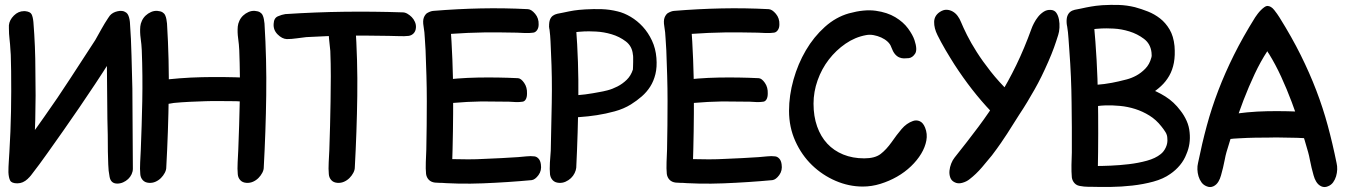

<svg xmlns="http://www.w3.org/2000/svg" viewBox="-20 -739 5438 776"><path d="M16 -637V-625Q16 -602 18.5 -581Q21 -560 22 -539Q24 -518 24 -496Q24 -474 25 -451Q26 -370 24.5 -288.5Q23 -207 18 -126Q17 -106 15.5 -85.5Q14 -65 14 -43Q15 -21 21 -9.5Q27 2 50 2Q73 2 92 -16Q111 -34 113 -55Q120 -155 122.5 -254Q125 -353 123 -453Q123 -502 121 -551Q119 -600 115 -650Q113 -671 107.5 -681.5Q102 -692 81 -694H77Q54 -694 36 -676Q18 -658 16 -637ZM405 -637V-625Q405 -602 407.5 -581Q410 -560 411 -539Q413 -523 412.5 -508.5Q412 -494 412 -477Q413 -423 413 -369Q413 -315 414 -259Q415 -227 415.5 -193.5Q416 -160 416 -126Q417 -100 417.5 -74.5Q418 -49 423 -24Q428 3 454 3Q466 3 477.5 -2Q489 -7 498 -15.5Q507 -24 512 -35Q517 -46 517 -57Q516 -138 516 -218.5Q516 -299 515 -381Q513 -448 511.5 -515Q510 -582 505 -650Q503 -671 495.5 -682.5Q488 -694 466 -694Q456 -694 445 -689Q434 -684 425.5 -675.5Q417 -667 411.5 -657Q406 -647 405 -637ZM424 -676Q422 -674 420.5 -671Q419 -668 417 -666Q403 -645 390.5 -622.5Q378 -600 365 -577Q314 -499 263.5 -421Q213 -343 159 -267Q145 -247 130 -226Q115 -205 100 -185Q86 -165 70 -147Q54 -129 39 -109Q38 -106 36 -103.5Q34 -101 32 -98Q19 -75 22.5 -46.5Q26 -18 46 -4Q60 5 76.5 -5Q93 -15 105 -30Q140 -75 172 -120.5Q204 -166 236 -211Q302 -305 365 -400Q428 -495 487 -593Q494 -604 498.5 -618Q503 -632 503.5 -646Q504 -660 500 -671.5Q496 -683 487 -690Q475 -698 455 -693.5Q435 -689 424 -676Z M582 0Q596 1 608.5 -4.5Q621 -10 630.5 -19.5Q640 -29 646 -40.5Q652 -52 652 -62Q660 -208 662 -353Q664 -498 655 -644Q654 -653 652.5 -661.5Q651 -670 647.5 -677.5Q644 -685 636.5 -689.5Q629 -694 616 -695Q603 -696 590.5 -690.5Q578 -685 568.5 -676Q559 -667 553.5 -655Q548 -643 547 -632Q545 -609 548.5 -584Q552 -559 553 -536Q555 -484 555.5 -433Q556 -382 555 -330Q554 -281 552.5 -232Q551 -183 549 -133Q548 -110 546.5 -83Q545 -56 547 -35Q548 -21 557 -11Q566 -1 582 0ZM976 0Q990 1 1002.5 -4.5Q1015 -10 1024.5 -19.5Q1034 -29 1040 -40.5Q1046 -52 1046 -62Q1054 -208 1056 -353Q1058 -498 1049 -644Q1048 -653 1046.5 -661.5Q1045 -670 1041.5 -677.5Q1038 -685 1030.5 -689.5Q1023 -694 1010 -695Q997 -696 984.5 -690.5Q972 -685 962.5 -676Q953 -667 947.5 -655Q942 -643 941 -632Q939 -609 942.5 -584Q946 -559 947 -536Q949 -484 949.5 -433Q950 -382 949 -330Q948 -281 946.5 -232Q945 -183 943 -133Q942 -110 940.5 -83Q939 -56 941 -35Q942 -21 951 -11Q960 -1 976 0ZM1016 -363Q1017 -389 1003.5 -407Q990 -425 976 -425Q885 -429 795.5 -427Q706 -425 615 -413Q604 -411 594 -405.5Q584 -400 583 -377Q582 -352 595.5 -334Q609 -316 623 -315Q637 -315 653 -318Q669 -321 683 -323Q715 -326 747 -327.5Q779 -329 811 -330Q841 -331 871.5 -330.5Q902 -330 933 -330Q947 -329 964 -328.5Q981 -328 994 -330Q1014 -333 1016 -363Z M1344 0Q1358 1 1370.5 -4.5Q1383 -10 1392.5 -19.5Q1402 -29 1408 -40.5Q1414 -52 1414 -62Q1422 -207 1424 -351Q1426 -495 1416 -641Q1415 -658 1409.5 -663.5Q1404 -669 1378 -671Q1351 -673 1330.5 -662Q1310 -651 1308 -629Q1307 -606 1310 -581Q1313 -556 1315 -533Q1317 -482 1317 -431Q1317 -380 1316 -329Q1315 -280 1314 -231Q1313 -182 1311 -132Q1310 -110 1308.5 -83Q1307 -56 1309 -35Q1310 -21 1319 -11Q1328 -1 1344 0ZM1661 -627Q1662 -639 1657 -650.5Q1652 -662 1644 -670Q1636 -678 1626.5 -683.5Q1617 -689 1608 -689Q1488 -693 1371.5 -691.5Q1255 -690 1133 -682Q1119 -680 1103 -673Q1087 -666 1086 -643Q1084 -618 1102 -600Q1120 -582 1139 -581Q1158 -581 1178.5 -584Q1199 -587 1218 -589Q1261 -591 1303 -593Q1345 -595 1388 -595Q1429 -595 1469 -595Q1509 -595 1551 -594Q1570 -594 1592.5 -593Q1615 -592 1632 -594Q1644 -596 1652 -604.5Q1660 -613 1661 -627Z M2110 -361Q2111 -386 2098.5 -404Q2086 -422 2074 -423Q1992 -427 1910.5 -425.5Q1829 -424 1747 -413Q1738 -411 1729 -405Q1720 -399 1719 -376Q1719 -352 1731.5 -334Q1744 -316 1757 -315Q1770 -314 1783.5 -317.5Q1797 -321 1811 -323Q1868 -328 1926 -329Q1954 -329 1981 -328.5Q2008 -328 2037 -328Q2049 -327 2064.5 -326.5Q2080 -326 2092 -328Q2100 -329 2105 -337.5Q2110 -346 2110 -361ZM1738 -1Q1778 2 1793.5 -3Q1809 -8 1812 -18Q1815 -28 1811 -40.5Q1807 -53 1807 -63Q1812 -209 1811.5 -353.5Q1811 -498 1800 -644Q1800 -650 1806 -656.5Q1812 -663 1818.5 -670Q1825 -677 1829.5 -682.5Q1834 -688 1829.5 -692Q1825 -696 1809 -697.5Q1793 -699 1759 -697Q1746 -696 1732 -694.5Q1718 -693 1708 -687Q1698 -681 1693 -668Q1688 -655 1692 -632Q1696 -609 1697 -584Q1698 -559 1700 -536Q1702 -484 1703.5 -433Q1705 -382 1705 -331Q1705 -281 1704.5 -232.5Q1704 -184 1703 -134Q1702 -111 1701 -84Q1700 -57 1702 -36Q1704 -22 1713 -12.5Q1722 -3 1738 -1ZM2157 -640Q2158 -665 2143 -683Q2128 -701 2114 -702Q2017 -707 1923 -705Q1829 -703 1731 -695Q1720 -694 1707 -686.5Q1694 -679 1693 -656Q1692 -631 1707 -613Q1722 -595 1737 -594Q1753 -593 1769.5 -596.5Q1786 -600 1801 -602Q1871 -607 1938 -608Q1970 -608 2003 -608Q2036 -608 2069 -607Q2084 -606 2102.5 -605.5Q2121 -605 2135 -607Q2144 -608 2150.5 -617Q2157 -626 2157 -640ZM2166 -75Q2164 -90 2156.5 -98Q2149 -106 2140 -107Q2125 -109 2107 -107Q2089 -105 2074 -104Q2040 -102 2007 -100Q1974 -98 1941 -97Q1906 -95 1872 -95Q1838 -95 1803 -96Q1787 -97 1770 -99.5Q1753 -102 1738 -100Q1723 -99 1711 -88Q1699 -77 1703 -52Q1706 -29 1715 -15.5Q1724 -2 1735 -2Q1831 6 1931.5 2Q2032 -2 2129 -11Q2143 -13 2156.5 -31.5Q2170 -50 2166 -75Z M2239 0Q2253 1 2265.5 -4.5Q2278 -10 2287.5 -19Q2297 -28 2302.5 -39.5Q2308 -51 2309 -61Q2316 -204 2317.5 -346Q2319 -488 2308 -631Q2308 -637 2314 -643.5Q2320 -650 2327 -656.5Q2334 -663 2338.5 -669Q2343 -675 2338.5 -679Q2334 -683 2318 -684.5Q2302 -686 2268 -684Q2255 -683 2241 -681.5Q2227 -680 2217 -674Q2207 -668 2202 -655Q2197 -642 2201 -619Q2204 -596 2205 -572Q2206 -548 2207 -525Q2212 -425 2210 -324Q2209 -276 2208 -227.5Q2207 -179 2206 -130Q2204 -108 2202.5 -81.5Q2201 -55 2203 -34Q2205 -20 2214 -10.5Q2223 -1 2239 0ZM2341 -612Q2357 -613 2388.5 -611.5Q2420 -610 2452 -600.5Q2484 -591 2509.5 -571.5Q2535 -552 2538 -518Q2539 -515 2539 -506.5Q2539 -498 2539 -488Q2539 -478 2538.5 -469Q2538 -460 2538 -458Q2530 -433 2513 -416.5Q2496 -400 2475.5 -389.5Q2455 -379 2435.5 -374Q2416 -369 2403 -367Q2378 -362 2345.5 -357.5Q2313 -353 2287 -354Q2282 -360 2279 -367.5Q2276 -375 2271 -376Q2251 -378 2244 -376.5Q2237 -375 2239 -352Q2239 -343 2241.5 -327.5Q2244 -312 2248.5 -297Q2253 -282 2259.5 -271.5Q2266 -261 2274 -262Q2293 -264 2324.5 -266Q2356 -268 2392 -273.5Q2428 -279 2464.5 -289Q2501 -299 2530 -317Q2554 -332 2574 -349.5Q2594 -367 2608 -389Q2622 -411 2629 -439.5Q2636 -468 2633 -505Q2630 -543 2615 -575Q2600 -607 2578 -631Q2556 -655 2529 -671Q2502 -687 2476 -693Q2444 -701 2412 -702Q2380 -703 2345 -701Q2330 -700 2319.5 -699Q2309 -698 2299.5 -696.5Q2290 -695 2280 -693Q2270 -691 2256 -688Q2244 -686 2233 -683.5Q2222 -681 2214.5 -675.5Q2207 -670 2203 -660Q2199 -650 2199 -632Q2200 -617 2207 -601.5Q2214 -586 2227 -585Q2235 -584 2245 -590Q2255 -596 2263 -598Q2274 -602 2283 -604.5Q2292 -607 2301 -608.5Q2310 -610 2319.5 -610.5Q2329 -611 2341 -612Z M3083 -361Q3084 -386 3071.5 -404Q3059 -422 3047 -423Q2965 -427 2883.5 -425.5Q2802 -424 2720 -413Q2711 -411 2702 -405Q2693 -399 2692 -376Q2692 -352 2704.5 -334Q2717 -316 2730 -315Q2743 -314 2756.5 -317.5Q2770 -321 2784 -323Q2841 -328 2899 -329Q2927 -329 2954 -328.5Q2981 -328 3010 -328Q3022 -327 3037.5 -326.5Q3053 -326 3065 -328Q3073 -329 3078 -337.5Q3083 -346 3083 -361ZM2711 -1Q2751 2 2766.5 -3Q2782 -8 2785 -18Q2788 -28 2784 -40.5Q2780 -53 2780 -63Q2785 -209 2784.5 -353.5Q2784 -498 2773 -644Q2773 -650 2779 -656.5Q2785 -663 2791.5 -670Q2798 -677 2802.5 -682.5Q2807 -688 2802.5 -692Q2798 -696 2782 -697.5Q2766 -699 2732 -697Q2719 -696 2705 -694.5Q2691 -693 2681 -687Q2671 -681 2666 -668Q2661 -655 2665 -632Q2669 -609 2670 -584Q2671 -559 2673 -536Q2675 -484 2676.5 -433Q2678 -382 2678 -331Q2678 -281 2677.5 -232.5Q2677 -184 2676 -134Q2675 -111 2674 -84Q2673 -57 2675 -36Q2677 -22 2686 -12.5Q2695 -3 2711 -1ZM3130 -640Q3131 -665 3116 -683Q3101 -701 3087 -702Q2990 -707 2896 -705Q2802 -703 2704 -695Q2693 -694 2680 -686.5Q2667 -679 2666 -656Q2665 -631 2680 -613Q2695 -595 2710 -594Q2726 -593 2742.5 -596.5Q2759 -600 2774 -602Q2844 -607 2911 -608Q2943 -608 2976 -608Q3009 -608 3042 -607Q3057 -606 3075.5 -605.5Q3094 -605 3108 -607Q3117 -608 3123.5 -617Q3130 -626 3130 -640ZM3139 -75Q3137 -90 3129.5 -98Q3122 -106 3113 -107Q3098 -109 3080 -107Q3062 -105 3047 -104Q3013 -102 2980 -100Q2947 -98 2914 -97Q2879 -95 2845 -95Q2811 -95 2776 -96Q2760 -97 2743 -99.5Q2726 -102 2711 -100Q2696 -99 2684 -88Q2672 -77 2676 -52Q2679 -29 2688 -15.5Q2697 -2 2708 -2Q2804 6 2904.5 2Q3005 -2 3102 -11Q3116 -13 3129.5 -31.5Q3143 -50 3139 -75Z M3169 -291Q3169 -225 3194.5 -168.5Q3220 -112 3262 -71.5Q3304 -31 3357.5 -8Q3411 15 3467 15Q3503 15 3538.5 4Q3574 -7 3605.5 -25Q3637 -43 3662 -67Q3687 -91 3703 -117.5Q3719 -144 3724 -171Q3729 -198 3719 -223Q3711 -243 3697.5 -249Q3684 -255 3670 -250Q3644 -241 3624 -217.5Q3604 -194 3584 -165Q3562 -134 3539 -116.5Q3516 -99 3473 -99Q3426 -99 3388 -114.5Q3350 -130 3323.5 -158.5Q3297 -187 3282.5 -228Q3268 -269 3268 -320Q3268 -368 3284.5 -414.5Q3301 -461 3330 -498.5Q3359 -536 3397.5 -562.5Q3436 -589 3480 -597Q3495 -600 3511 -597Q3527 -594 3541.5 -587.5Q3556 -581 3567 -571Q3578 -561 3582 -549Q3589 -530 3597 -520.5Q3605 -511 3614.5 -507Q3624 -503 3633.5 -503Q3643 -503 3653 -504Q3668 -506 3678.5 -522Q3689 -538 3676 -577Q3669 -598 3650 -624Q3631 -650 3598.5 -669.5Q3566 -689 3519.5 -695.5Q3473 -702 3411 -685Q3358 -670 3313.5 -630Q3269 -590 3237 -535.5Q3205 -481 3187 -417Q3169 -353 3169 -291Z M3837 -3Q3825 -9 3820.5 -22Q3816 -35 3817.5 -49.5Q3819 -64 3824.5 -78Q3830 -92 3838 -102Q3890 -167 3934.5 -226.5Q3979 -286 4017 -347.5Q4055 -409 4087.5 -476Q4120 -543 4149 -623Q4152 -632 4159 -645.5Q4166 -659 4175.5 -671Q4185 -683 4198 -691.5Q4211 -700 4227 -699Q4242 -698 4249.5 -687Q4257 -676 4260 -660Q4263 -644 4262 -627Q4261 -610 4257 -598Q4249 -572 4240 -547Q4231 -522 4217 -490Q4203 -458 4189.5 -430.5Q4176 -403 4161.5 -377.5Q4147 -352 4132 -327Q4117 -302 4099 -275Q4084 -252 4073 -234Q4062 -216 4050.5 -198.5Q4039 -181 4025 -160.5Q4011 -140 3989 -111Q3973 -91 3949 -63Q3925 -35 3899 -15Q3887 -5 3869 0Q3851 5 3837 -3ZM3864 -650Q3873 -628 3888.5 -597Q3904 -566 3927.5 -529Q3951 -492 3984 -450Q4017 -408 4062 -364Q4052 -331 4040 -309Q4029 -291 4015.5 -281Q4002 -271 3987 -287Q3946 -330 3909 -377.5Q3872 -425 3837 -479Q3830 -490 3820.5 -505.5Q3811 -521 3801.5 -537Q3792 -553 3783.5 -569Q3775 -585 3769 -597Q3755 -625 3755.5 -650.5Q3756 -676 3779 -691Q3793 -700 3806 -699.5Q3819 -699 3830.5 -692.5Q3842 -686 3850.5 -674.5Q3859 -663 3864 -650Z M4349 13Q4363 14 4375 8.5Q4387 3 4396.5 -6.5Q4406 -16 4411.5 -28Q4417 -40 4417 -51Q4420 -199 4417.5 -347.5Q4415 -496 4401 -645Q4400 -651 4406 -658Q4412 -665 4418.5 -671.5Q4425 -678 4429.5 -684Q4434 -690 4429.5 -694.5Q4425 -699 4409 -700Q4393 -701 4359 -699Q4346 -698 4332 -696.5Q4318 -695 4308 -689Q4298 -683 4293.5 -670Q4289 -657 4293 -633Q4297 -609 4298.5 -583.5Q4300 -558 4302 -534Q4310 -429 4311 -324Q4312 -274 4312 -224Q4312 -174 4312 -123Q4311 -100 4310.5 -72.5Q4310 -45 4312 -22Q4314 -8 4323.5 2Q4333 12 4349 13ZM4392 16Q4426 17 4469 16.5Q4512 16 4556.5 11Q4601 6 4641.5 -5Q4682 -16 4710 -36Q4732 -51 4749 -71.5Q4766 -92 4775 -116Q4793 -157 4788 -204Q4786 -228 4776 -250.5Q4766 -273 4751 -292Q4725 -327 4690 -349Q4655 -371 4617 -383.5Q4579 -396 4539 -400Q4499 -404 4462 -401Q4445 -399 4429 -397.5Q4413 -396 4398 -392Q4392 -390 4384.5 -387.5Q4377 -385 4372 -384Q4370 -384 4367.5 -385Q4365 -386 4363 -386Q4344 -384 4331.5 -366.5Q4319 -349 4321 -330Q4321 -316 4328.5 -305.5Q4336 -295 4352 -296Q4359 -296 4367 -299Q4375 -302 4383 -304Q4415 -312 4447 -313Q4475 -314 4506.5 -311Q4538 -308 4568 -298.5Q4598 -289 4625.5 -272Q4653 -255 4674 -228Q4683 -217 4690.5 -205Q4698 -193 4698 -179Q4700 -161 4692 -143.5Q4684 -126 4671 -116Q4650 -99 4615.5 -89.5Q4581 -80 4543 -75.5Q4505 -71 4468.5 -69.5Q4432 -68 4407 -68H4406Q4392 -68 4376 -76Q4360 -84 4352 -84Q4333 -84 4322 -70Q4311 -56 4312 -39Q4313 -28 4313.5 -21Q4314 -14 4316 -9.5Q4318 -5 4322 -1Q4326 3 4332 8Q4336 11 4344 12.5Q4352 14 4361 15Q4370 16 4379 16Q4388 16 4392 16ZM4433 -624Q4449 -625 4480.5 -623.5Q4512 -622 4544.5 -612Q4577 -602 4603.5 -582Q4630 -562 4634 -527Q4636 -513 4633 -505Q4626 -479 4609 -461.5Q4592 -444 4572.5 -433.5Q4553 -423 4533.5 -418Q4514 -413 4501 -410Q4476 -404 4443.5 -399.5Q4411 -395 4386 -396Q4383 -399 4381.5 -397Q4380 -395 4378 -390.5Q4376 -386 4374.5 -382.5Q4373 -379 4370 -379Q4350 -381 4343.5 -379.5Q4337 -378 4339 -354Q4339 -345 4343 -333Q4347 -321 4352 -312Q4357 -303 4363.5 -298.5Q4370 -294 4375 -300Q4391 -317 4422 -321.5Q4453 -326 4489.5 -327.5Q4526 -329 4563.5 -334Q4601 -339 4629 -358Q4653 -373 4672.5 -391Q4692 -409 4705.5 -432.5Q4719 -456 4724.5 -485.5Q4730 -515 4727 -553Q4723 -593 4707 -620Q4691 -647 4668.5 -664.5Q4646 -682 4619.5 -692.5Q4593 -703 4567 -710Q4534 -718 4502 -719Q4470 -720 4435 -718Q4420 -717 4409.5 -715.5Q4399 -714 4389.5 -712.5Q4380 -711 4370.5 -709Q4361 -707 4347 -704Q4335 -702 4324 -699.5Q4313 -697 4305.5 -691Q4298 -685 4294 -674.5Q4290 -664 4291 -646Q4292 -629 4300 -613.5Q4308 -598 4321 -597Q4329 -596 4338.5 -602Q4348 -608 4356 -610Q4367 -614 4376 -616.5Q4385 -619 4393.5 -620.5Q4402 -622 4411.5 -622.5Q4421 -623 4433 -624Z M5300 -214Q5301 -229 5298 -242Q5295 -255 5289.5 -264.5Q5284 -274 5277.5 -280Q5271 -286 5265 -286Q5184 -291 5102 -289.5Q5020 -288 4939 -274Q4929 -272 4920 -265.5Q4911 -259 4910 -232Q4908 -204 4909.5 -190.5Q4911 -177 4924 -176Q4937 -175 4950.5 -177Q4964 -179 4988 -180Q5023 -182 5052 -182.5Q5081 -183 5110 -183Q5138 -184 5165.5 -183Q5193 -182 5222 -182Q5234 -181 5254.5 -180.5Q5275 -180 5287 -182Q5295 -184 5297.5 -190.5Q5300 -197 5300 -214ZM4857 14Q4871 20 4884 14Q4897 8 4905 -6Q4911 -16 4915 -30.5Q4919 -45 4923 -61Q4927 -77 4930 -93.5Q4933 -110 4937 -124Q4951 -171 4968 -225.5Q4985 -280 5006 -334.5Q5027 -389 5051 -440Q5075 -491 5102 -532Q5104 -529 5105.5 -526Q5107 -523 5109 -521Q5135 -479 5158 -429Q5181 -379 5200.5 -327Q5220 -275 5237 -223Q5254 -171 5267 -124Q5271 -110 5274 -93.5Q5277 -77 5281 -61Q5285 -45 5289 -30.5Q5293 -16 5299 -6Q5307 8 5320 14Q5333 20 5347 14Q5360 9 5368 -2Q5376 -13 5380 -26.5Q5384 -40 5384.5 -54Q5385 -68 5382 -80Q5366 -159 5346.5 -231Q5327 -303 5300 -373.5Q5273 -444 5237 -516.5Q5201 -589 5151 -669Q5143 -682 5130 -698.5Q5117 -715 5102 -715Q5097 -715 5090 -710Q5083 -705 5076 -698Q5069 -691 5063 -683Q5057 -675 5053 -669Q5003 -589 4967 -516.5Q4931 -444 4904 -373.5Q4877 -303 4857.5 -231Q4838 -159 4822 -80Q4819 -68 4819.5 -54Q4820 -40 4824 -26.5Q4828 -13 4836 -2Q4844 9 4857 14Z"/></svg>

Font: Balpaq
Style: Regular
Weight: 400
Designer: Abay Emes
Version: Version 1.000